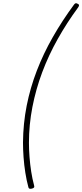

<svg xmlns="http://www.w3.org/2000/svg" viewBox="-20 -1097 512 1194"><path d="M466 -1051Q396 -956 339 -854.5Q282 -753 242.5 -647.5Q203 -542 181.5 -431.5Q160 -321 160 -209Q160 -168 163.5 -121.5Q167 -75 174 -30Q181 15 192 56Q195 65 191 69.5Q187 74 178 76Q169 78 164 76.5Q159 75 157 69Q145 25 137.5 -23Q130 -71 126.5 -119Q123 -167 123 -211Q124 -329 146 -440Q168 -551 209 -657.5Q250 -764 308.5 -866.5Q367 -969 440 -1068Q445 -1075 450 -1076.5Q455 -1078 462 -1074Q471 -1070 471.5 -1065Q472 -1060 466 -1051Z"/></svg>

Font: Playwrite AU QLD Thin
Style: Regular
Weight: 250
Designer: Veronika Burian, José Scaglione
Foundry: TypeTogether
Version: Version 1.002